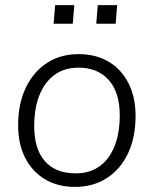

<svg xmlns="http://www.w3.org/2000/svg" viewBox="-20 -725 602 752"><path d="M274 7Q206 7 156 -23Q106 -53 78.5 -107Q51 -161 51 -234Q51 -319 81 -381.5Q111 -444 164 -478.5Q217 -513 288 -513Q356 -513 406 -483Q456 -453 483.5 -398.5Q511 -344 511 -271Q511 -187 481.5 -124.5Q452 -62 398.5 -27.5Q345 7 274 7ZM277 -46Q331 -46 369.5 -73.5Q408 -101 428.5 -152Q449 -203 449 -274Q449 -363 406 -411.5Q363 -460 287 -460Q233 -460 194.5 -432.5Q156 -405 135 -353.5Q114 -302 114 -231Q114 -141 156 -93.5Q198 -46 277 -46ZM363 -705H439L433 -632H357ZM196 -705H271L265 -632H190Z"/></svg>

Font: Muli Light
Style: Italic
Weight: 300
Italic angle: -4.541°
Designer: Vernon Adams
Foundry: Vernon Adams
Version: Version 2.100; ttfautohint (v1.8.1.43-b0c9)